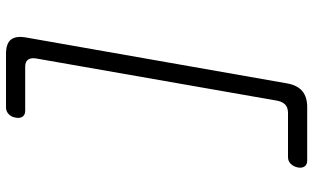

<svg xmlns="http://www.w3.org/2000/svg" viewBox="-222 -670 1044 640"><g transform="rotate(-90 300.0 -350.0)"><path d="M263 152H85Q71 152 65 143Q59 134 62 120Q65 106 74 97Q83 88 96 88H243Q261 88 270.5 79.5Q280 71 284 54L425 -751Q428 -768 421.5 -778Q415 -788 398 -788H251Q237 -788 231 -797Q225 -806 228 -820Q230 -834 239.5 -843Q249 -852 262 -852H440Q475 -852 488 -835.5Q501 -819 495 -785L342 85Q336 119 316.5 135.5Q297 152 263 152Z"/></g></svg>

Font: Maple Mono ExtraLight
Style: Italic
Weight: 275
Italic angle: -10°
Monospace: yes
Designer: subframe7536
Version: Version 7.000